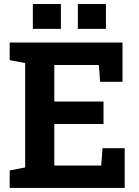

<svg xmlns="http://www.w3.org/2000/svg" viewBox="-20 -919 679 939"><path d="M27.3 0V-85.4L103 -100.1V-610.4L27.3 -625V-710.9H579.1V-519H469.7L463.4 -601.1H245.6V-422.4H486.3V-312.5H245.6V-109.4H475.1L481.4 -194.3H589.8V0ZM360.8 -777.8V-899.4H498V-777.8ZM140.6 -777.8V-899.4H277.8V-777.8Z"/></svg>

Font: Roboto Slab
Style: Bold
Weight: 700
Designer: Google
Version: Version 2.000; ttfautohint (v1.8.1.43-b0c9)